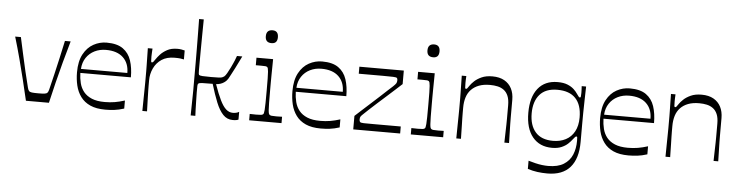

<svg xmlns="http://www.w3.org/2000/svg" viewBox="-52 -1002 5669 1472"><g transform="rotate(5 2782.0 -266.5)"><path d="M160 0Q141 -82 122 -159.5Q103 -237 82 -316.5Q61 -396 35 -483H79Q95 -410 109 -346Q123 -282 137 -222Q151 -162 167 -100Q171 -84 177.5 -76.5Q184 -69 200 -67Q216 -65 248 -65Q281 -65 297 -67Q313 -69 319.5 -76.5Q326 -84 330 -100Q345 -162 359.5 -222Q374 -282 388 -346Q402 -410 418 -483H462Q437 -396 415.5 -316.5Q394 -237 375 -159.5Q356 -82 337 0Z M772 15Q702 15 655.5 -6Q609 -27 581.5 -64.5Q554 -102 542.5 -150Q531 -198 531 -252Q531 -337 560.5 -391.5Q590 -446 637.5 -472Q685 -498 738 -498Q819 -498 864 -466Q909 -434 927.5 -378Q946 -322 946 -249H557Q558 -208 567.5 -170.5Q577 -133 600 -104.5Q623 -76 662.5 -59.5Q702 -43 762 -43Q803 -43 839 -49Q875 -55 916 -68V-6Q875 7 841 11Q807 15 772 15ZM916 -280Q916 -355 870 -398.5Q824 -442 738 -442Q690 -442 650.5 -422.5Q611 -403 586.5 -366.5Q562 -330 559 -280Z M1056 0Q1057 -68 1057.5 -109.5Q1058 -151 1058.5 -177Q1059 -203 1059 -222.5Q1059 -242 1059 -266Q1059 -289 1059 -308Q1059 -327 1058.5 -349Q1058 -371 1057.5 -402Q1057 -433 1056 -483H1092Q1091 -466 1090 -449Q1089 -432 1089 -421Q1089 -393 1090 -385Q1091 -377 1097 -377Q1102 -377 1107.5 -383Q1113 -389 1124 -406Q1133 -420 1152.5 -441.5Q1172 -463 1204 -480.5Q1236 -498 1283 -498Q1299 -498 1314 -495.5Q1329 -493 1339 -490V-421Q1327 -424 1311.5 -426Q1296 -428 1267 -428Q1207 -428 1167.5 -401.5Q1128 -375 1107.5 -331.5Q1087 -288 1087 -239Q1087 -215 1087 -197.5Q1087 -180 1087.5 -157.5Q1088 -135 1089 -98.5Q1090 -62 1092 0Z M1428 2Q1429 -55 1429.5 -91.5Q1430 -128 1430.5 -151Q1431 -174 1431 -190.5Q1431 -207 1431 -222Q1431 -237 1431 -258Q1431 -279 1431 -316Q1431 -353 1431 -402.5Q1431 -452 1430.5 -508.5Q1430 -565 1429.5 -624Q1429 -683 1428 -740H1464Q1463 -682 1462.5 -620Q1462 -558 1461.5 -501Q1461 -444 1461 -403Q1461 -362 1461 -349Q1461 -330 1462 -323Q1463 -316 1465 -313Q1471 -308 1492 -306.5Q1513 -305 1559 -305Q1597 -305 1616 -306Q1635 -307 1643 -310Q1651 -313 1658 -318Q1668 -326 1679.5 -346.5Q1691 -367 1703 -391Q1714 -414 1719 -425.5Q1724 -437 1729 -448.5Q1734 -460 1742 -483H1783Q1756 -426 1737.5 -391Q1719 -356 1708.5 -335.5Q1698 -315 1692 -305Q1686 -295 1681 -290Q1673 -281 1661 -273Q1649 -265 1634 -260Q1619 -255 1601 -254Q1627 -180 1649.5 -134Q1672 -88 1695.5 -67Q1719 -46 1748 -46Q1762 -46 1774.5 -49Q1787 -52 1796 -58V2Q1792 4 1784.5 6Q1777 8 1769 8.5Q1761 9 1752 9Q1708 9 1677.5 -23Q1647 -55 1623 -114.5Q1599 -174 1575 -254Q1516 -254 1493 -253Q1470 -252 1464 -245Q1460 -241 1459.5 -228.5Q1459 -216 1459 -176Q1459 -172 1459.5 -151Q1460 -130 1460.5 -102Q1461 -74 1462 -46Q1463 -18 1464 2Z M1878 0V-49Q1893 -49 1905 -48.5Q1917 -48 1927 -48Q1955 -48 1965 -49.5Q1975 -51 1980 -55Q1984 -58 1986 -65Q1988 -72 1989.5 -90Q1991 -108 1991.5 -143Q1992 -178 1992 -238Q1992 -296 1991.5 -331Q1991 -366 1989.5 -383.5Q1988 -401 1986 -408Q1984 -415 1980 -419Q1975 -423 1966 -424Q1957 -425 1932 -425Q1923 -425 1913.5 -425Q1904 -425 1892 -425V-483H2020Q2020 -466 2019.5 -434Q2019 -402 2018.5 -365.5Q2018 -329 2018 -297Q2018 -265 2018 -246Q2018 -184 2018.5 -147Q2019 -110 2020.5 -91Q2022 -72 2024.5 -65Q2027 -58 2031 -55Q2036 -51 2045.5 -49.5Q2055 -48 2084 -48Q2094 -48 2104.5 -48.5Q2115 -49 2127 -49V0ZM1997 -604Q1949 -604 1949 -653Q1949 -703 1997 -703Q2042 -703 2042 -653Q2042 -604 1997 -604Z M2430 15Q2360 15 2313.5 -6Q2267 -27 2239.5 -64.5Q2212 -102 2200.5 -150Q2189 -198 2189 -252Q2189 -337 2218.5 -391.5Q2248 -446 2295.5 -472Q2343 -498 2396 -498Q2477 -498 2522 -466Q2567 -434 2585.5 -378Q2604 -322 2604 -249H2215Q2216 -208 2225.5 -170.5Q2235 -133 2258 -104.5Q2281 -76 2320.5 -59.5Q2360 -43 2420 -43Q2461 -43 2497 -49Q2533 -55 2574 -68V-6Q2533 7 2499 11Q2465 15 2430 15ZM2574 -280Q2574 -355 2528 -398.5Q2482 -442 2396 -442Q2348 -442 2308.5 -422.5Q2269 -403 2244.5 -366.5Q2220 -330 2217 -280Z M2679 0V-104Q2701 -124 2731 -151.5Q2761 -179 2795 -209.5Q2829 -240 2860.5 -269Q2892 -298 2916.5 -321Q2941 -344 2954 -355Q2972 -372 2977.5 -381Q2983 -390 2983 -406Q2983 -417 2978 -422Q2973 -427 2949.5 -428Q2926 -429 2873 -429Q2844 -429 2820.5 -429Q2797 -429 2765.5 -429Q2734 -429 2684 -429V-483H3026V-379Q3005 -360 2974.5 -332Q2944 -304 2909.5 -273.5Q2875 -243 2843 -214Q2811 -185 2786 -162Q2761 -139 2750 -128Q2730 -110 2725.5 -102Q2721 -94 2721 -80Q2721 -67 2726.5 -61Q2732 -55 2756 -54.5Q2780 -54 2836 -54Q2864 -54 2891.5 -54Q2919 -54 2954.5 -54Q2990 -54 3040 -54V0Z M3122 0V-49Q3137 -49 3149 -48.5Q3161 -48 3171 -48Q3199 -48 3209 -49.5Q3219 -51 3224 -55Q3228 -58 3230 -65Q3232 -72 3233.5 -90Q3235 -108 3235.5 -143Q3236 -178 3236 -238Q3236 -296 3235.5 -331Q3235 -366 3233.5 -383.5Q3232 -401 3230 -408Q3228 -415 3224 -419Q3219 -423 3210 -424Q3201 -425 3176 -425Q3167 -425 3157.5 -425Q3148 -425 3136 -425V-483H3264Q3264 -466 3263.5 -434Q3263 -402 3262.5 -365.5Q3262 -329 3262 -297Q3262 -265 3262 -246Q3262 -184 3262.5 -147Q3263 -110 3264.5 -91Q3266 -72 3268.5 -65Q3271 -58 3275 -55Q3280 -51 3289.5 -49.5Q3299 -48 3328 -48Q3338 -48 3348.5 -48.5Q3359 -49 3371 -49V0ZM3241 -604Q3193 -604 3193 -653Q3193 -703 3241 -703Q3286 -703 3286 -653Q3286 -604 3241 -604Z M3472 0Q3473 -68 3473.5 -109.5Q3474 -151 3474.5 -177Q3475 -203 3475 -222.5Q3475 -242 3475 -266Q3475 -290 3475 -309Q3475 -328 3474.5 -349.5Q3474 -371 3473.5 -402.5Q3473 -434 3472 -483H3507Q3506 -466 3505.5 -453Q3505 -440 3505 -430Q3505 -402 3506 -393.5Q3507 -385 3513 -385Q3518 -385 3522.5 -390Q3527 -395 3538 -412Q3548 -427 3569 -447Q3590 -467 3624 -482.5Q3658 -498 3707 -498Q3762 -498 3799 -477Q3836 -456 3855 -419Q3874 -382 3874 -332Q3874 -288 3874 -256Q3874 -224 3874 -198Q3874 -172 3874.5 -145Q3875 -118 3876 -84Q3877 -50 3878 0H3842Q3843 -49 3844 -82Q3845 -115 3845.5 -139.5Q3846 -164 3846 -185Q3846 -206 3846 -230Q3846 -254 3846 -287Q3846 -332 3834 -360Q3822 -388 3801 -403.5Q3780 -419 3753 -425Q3726 -431 3694 -431Q3645 -431 3609.5 -417.5Q3574 -404 3550 -379Q3526 -354 3515 -318.5Q3504 -283 3504 -239Q3504 -215 3504 -197.5Q3504 -180 3504.5 -157.5Q3505 -135 3506 -98.5Q3507 -62 3508 0Z M4190 207Q4151 207 4113.5 202Q4076 197 4039 185V122Q4066 130 4093 136.5Q4120 143 4145 146Q4170 149 4192 149Q4266 149 4311 121Q4356 93 4376 45.5Q4396 -2 4396 -62Q4396 -81 4395 -88Q4394 -95 4389 -95Q4384 -95 4378.5 -90Q4373 -85 4361 -69Q4350 -54 4331 -36Q4312 -18 4282 -5Q4252 8 4209 8Q4113 8 4059 -58Q4005 -124 4005 -245Q4005 -365 4058 -431.5Q4111 -498 4209 -498Q4255 -498 4285.5 -485.5Q4316 -473 4335 -455Q4354 -437 4364 -421Q4375 -405 4379.5 -400Q4384 -395 4389 -395Q4394 -395 4395.5 -402.5Q4397 -410 4397 -431Q4397 -440 4396.5 -454Q4396 -468 4395 -483H4429Q4428 -435 4426.5 -381.5Q4425 -328 4424.5 -278Q4424 -228 4424 -191Q4424 -163 4424 -144.5Q4424 -126 4424 -106.5Q4424 -87 4424 -55Q4424 72 4365.5 139.5Q4307 207 4190 207ZM4212 -46Q4267 -46 4309.5 -68Q4352 -90 4376 -134Q4400 -178 4400 -242Q4400 -339 4352.5 -389Q4305 -439 4212 -439Q4122 -439 4076.5 -386.5Q4031 -334 4031 -242Q4031 -150 4076.5 -98Q4122 -46 4212 -46Z M4798 15Q4728 15 4681.5 -6Q4635 -27 4607.5 -64.5Q4580 -102 4568.5 -150Q4557 -198 4557 -252Q4557 -337 4586.5 -391.5Q4616 -446 4663.5 -472Q4711 -498 4764 -498Q4845 -498 4890 -466Q4935 -434 4953.5 -378Q4972 -322 4972 -249H4583Q4584 -208 4593.5 -170.5Q4603 -133 4626 -104.5Q4649 -76 4688.5 -59.5Q4728 -43 4788 -43Q4829 -43 4865 -49Q4901 -55 4942 -68V-6Q4901 7 4867 11Q4833 15 4798 15ZM4942 -280Q4942 -355 4896 -398.5Q4850 -442 4764 -442Q4716 -442 4676.5 -422.5Q4637 -403 4612.5 -366.5Q4588 -330 4585 -280Z M5082 0Q5083 -68 5083.5 -109.5Q5084 -151 5084.5 -177Q5085 -203 5085 -222.5Q5085 -242 5085 -266Q5085 -290 5085 -309Q5085 -328 5084.5 -349.5Q5084 -371 5083.5 -402.5Q5083 -434 5082 -483H5117Q5116 -466 5115.5 -453Q5115 -440 5115 -430Q5115 -402 5116 -393.5Q5117 -385 5123 -385Q5128 -385 5132.5 -390Q5137 -395 5148 -412Q5158 -427 5179 -447Q5200 -467 5234 -482.5Q5268 -498 5317 -498Q5372 -498 5409 -477Q5446 -456 5465 -419Q5484 -382 5484 -332Q5484 -288 5484 -256Q5484 -224 5484 -198Q5484 -172 5484.5 -145Q5485 -118 5486 -84Q5487 -50 5488 0H5452Q5453 -49 5454 -82Q5455 -115 5455.5 -139.5Q5456 -164 5456 -185Q5456 -206 5456 -230Q5456 -254 5456 -287Q5456 -332 5444 -360Q5432 -388 5411 -403.5Q5390 -419 5363 -425Q5336 -431 5304 -431Q5255 -431 5219.5 -417.5Q5184 -404 5160 -379Q5136 -354 5125 -318.5Q5114 -283 5114 -239Q5114 -215 5114 -197.5Q5114 -180 5114.5 -157.5Q5115 -135 5116 -98.5Q5117 -62 5118 0Z"/></g></svg>

Font: Ojuju
Style: Regular
Weight: 400
Designer: Chisaokwu Joboson, Mirko Velimirovic
Foundry: Udi Foundry
Version: Version 1.000